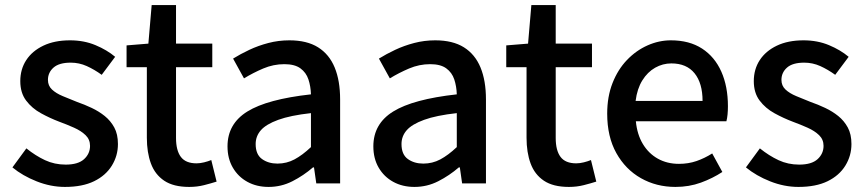

<svg xmlns="http://www.w3.org/2000/svg" viewBox="-20 -723 3412 757"><path d="M236 14Q180 14 124.5 -8Q69 -30 29 -63L84 -138Q120 -109 157.5 -91.5Q195 -74 239 -74Q288 -74 311.5 -95.5Q335 -117 335 -148Q335 -173 317.5 -190Q300 -207 272 -219.5Q244 -232 214 -243Q177 -257 141.5 -276.5Q106 -296 83 -326.5Q60 -357 60 -403Q60 -450 83.5 -486Q107 -522 151 -543Q195 -564 256 -564Q311 -564 356.5 -545Q402 -526 434 -499L381 -428Q352 -449 322 -462.5Q292 -476 259 -476Q213 -476 191 -456.5Q169 -437 169 -408Q169 -385 185 -370Q201 -355 227.5 -344Q254 -333 284 -321Q313 -311 341.5 -297.5Q370 -284 393 -265.5Q416 -247 430.5 -220.5Q445 -194 445 -155Q445 -109 421 -70Q397 -31 351 -8.5Q305 14 236 14Z M726 14Q664 14 627.5 -10.5Q591 -35 575 -78.5Q559 -122 559 -180V-458H479V-544L565 -551L578 -703H674V-551H817V-458H674V-179Q674 -130 693 -104.5Q712 -79 755 -79Q769 -79 785 -83Q801 -87 813 -92L834 -7Q812 0 784.5 7Q757 14 726 14Z M1039 14Q992 14 955.5 -6Q919 -26 898 -62Q877 -98 877 -146Q877 -235 955.5 -283.5Q1034 -332 1206 -351Q1205 -383 1196 -410Q1187 -437 1164.5 -453.5Q1142 -470 1101 -470Q1058 -470 1018 -453Q978 -436 942 -414L899 -492Q928 -510 963 -526.5Q998 -543 1038 -553.5Q1078 -564 1121 -564Q1190 -564 1234 -536.5Q1278 -509 1299.5 -457Q1321 -405 1321 -331V0H1227L1218 -63H1214Q1177 -31 1133 -8.5Q1089 14 1039 14ZM1074 -78Q1110 -78 1141 -94.5Q1172 -111 1206 -143V-277Q1125 -268 1077 -250.5Q1029 -233 1008.5 -209.5Q988 -186 988 -155Q988 -114 1013 -96Q1038 -78 1074 -78Z M1614 14Q1567 14 1530.5 -6Q1494 -26 1473 -62Q1452 -98 1452 -146Q1452 -235 1530.5 -283.5Q1609 -332 1781 -351Q1780 -383 1771 -410Q1762 -437 1739.5 -453.5Q1717 -470 1676 -470Q1633 -470 1593 -453Q1553 -436 1517 -414L1474 -492Q1503 -510 1538 -526.5Q1573 -543 1613 -553.5Q1653 -564 1696 -564Q1765 -564 1809 -536.5Q1853 -509 1874.5 -457Q1896 -405 1896 -331V0H1802L1793 -63H1789Q1752 -31 1708 -8.5Q1664 14 1614 14ZM1649 -78Q1685 -78 1716 -94.5Q1747 -111 1781 -143V-277Q1700 -268 1652 -250.5Q1604 -233 1583.5 -209.5Q1563 -186 1563 -155Q1563 -114 1588 -96Q1613 -78 1649 -78Z M2223 14Q2161 14 2124.5 -10.5Q2088 -35 2072 -78.5Q2056 -122 2056 -180V-458H1976V-544L2062 -551L2075 -703H2171V-551H2314V-458H2171V-179Q2171 -130 2190 -104.5Q2209 -79 2252 -79Q2266 -79 2282 -83Q2298 -87 2310 -92L2331 -7Q2309 0 2281.5 7Q2254 14 2223 14Z M2643 14Q2568 14 2507 -20.5Q2446 -55 2410 -119.5Q2374 -184 2374 -275Q2374 -342 2395 -395.5Q2416 -449 2452 -486.5Q2488 -524 2533 -544Q2578 -564 2625 -564Q2698 -564 2748 -531.5Q2798 -499 2824 -440.5Q2850 -382 2850 -304Q2850 -287 2848.5 -271.5Q2847 -256 2844 -245H2487Q2492 -193 2514.5 -155.5Q2537 -118 2573.5 -97.5Q2610 -77 2657 -77Q2694 -77 2726 -88Q2758 -99 2788 -118L2828 -45Q2790 -20 2743.5 -3Q2697 14 2643 14ZM2486 -325H2750Q2750 -395 2718.5 -434Q2687 -473 2627 -473Q2593 -473 2563 -456Q2533 -439 2512.5 -406Q2492 -373 2486 -325Z M3128 14Q3072 14 3016.5 -8Q2961 -30 2921 -63L2976 -138Q3012 -109 3049.5 -91.5Q3087 -74 3131 -74Q3180 -74 3203.5 -95.5Q3227 -117 3227 -148Q3227 -173 3209.5 -190Q3192 -207 3164 -219.5Q3136 -232 3106 -243Q3069 -257 3033.5 -276.5Q2998 -296 2975 -326.5Q2952 -357 2952 -403Q2952 -450 2975.5 -486Q2999 -522 3043 -543Q3087 -564 3148 -564Q3203 -564 3248.5 -545Q3294 -526 3326 -499L3273 -428Q3244 -449 3214 -462.5Q3184 -476 3151 -476Q3105 -476 3083 -456.5Q3061 -437 3061 -408Q3061 -385 3077 -370Q3093 -355 3119.5 -344Q3146 -333 3176 -321Q3205 -311 3233.5 -297.5Q3262 -284 3285 -265.5Q3308 -247 3322.5 -220.5Q3337 -194 3337 -155Q3337 -109 3313 -70Q3289 -31 3243 -8.5Q3197 14 3128 14Z"/></svg>

Font: Noto Sans JP Thin Medium
Style: Regular
Weight: 500
Version: Version 2.004-H2;hotconv 1.0.118;makeotfexe 2.5.65603